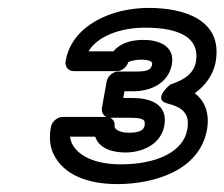

<svg xmlns="http://www.w3.org/2000/svg" viewBox="-20 -761 568 486"><path d="M249 -465H138C127 -465 112 -455 109 -440C104 -414 106 -390 116 -370C141 -319 201 -295 277 -295C368 -295 485 -328 504 -433C511 -474 499 -505 473 -525C497 -542 520 -570 526 -605C544 -710 448 -741 356 -741C332 -741 309 -738 287 -733C229 -719 159 -682 146 -606C144 -595 151 -581 166 -581H276C285 -581 299 -587 305 -604C309 -606 323 -610 336 -610C365 -610 366 -602 365 -598C363 -588 359 -580 327 -580H279C268 -580 253 -570 250 -555L238 -488C237 -481 238 -471 249 -465ZM259 -463H306C346 -463 348 -457 346 -443C345 -435 338 -425 307 -425C276 -425 270 -438 270 -440C271 -447 270 -457 259 -463ZM396 -443C406 -500 356 -513 315 -513H292L295 -530H318C358 -530 406 -548 415 -598C424 -647 377 -660 345 -660C322 -660 289 -657 267 -631H204C227 -670 286 -691 347 -691C437 -691 486 -664 476 -605C471 -576 448 -559 411 -547C411 -547 364 -509 404 -499C444 -489 461 -472 454 -433C444 -376 375 -345 286 -345C220 -345 177 -367 162 -398C160 -403 158 -409 157 -415H221C232 -382 270 -375 298 -375C338 -375 387 -394 396 -443Z"/></svg>

Font: Asimov
Style: WidOuIt
Weight: 500
Designer: Google
Version: Version 2.000980; 2014